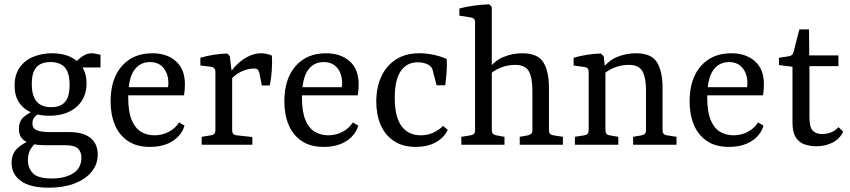

<svg xmlns="http://www.w3.org/2000/svg" viewBox="-20 -674 3957 894"><path d="M435 45Q435 92 405.5 127Q376 162 325 181Q274 200 207 200Q120 200 77 168.5Q34 137 34 85Q34 40 63 14.5Q92 -11 134 -25L157 -18Q138 -3 124 18Q110 39 110 72Q110 109 133.5 133Q157 157 221 157Q282 157 320.5 133Q359 109 359 60Q359 33 343 17.5Q327 2 280 2H187Q129 2 98.5 -16Q68 -34 68 -74Q68 -111 92.5 -131Q117 -151 147 -162L166 -147Q150 -140 140.5 -128.5Q131 -117 131 -99Q131 -77 150 -68Q169 -59 213 -59H302Q368 -59 401.5 -31.5Q435 -4 435 45ZM383 -286Q383 -217 336 -176Q289 -135 209 -135Q160 -135 124 -151Q88 -167 68 -198Q48 -229 48 -275Q48 -326 71.5 -359.5Q95 -393 135 -409.5Q175 -426 223 -426Q295 -426 339 -389Q383 -352 383 -286ZM128 -283Q128 -230 149.5 -202.5Q171 -175 219 -175Q261 -175 282.5 -199Q304 -223 304 -279Q304 -335 282 -360Q260 -385 214 -385Q190 -385 170.5 -376.5Q151 -368 139.5 -346Q128 -324 128 -283ZM343 -360 323 -376Q344 -398 364.5 -412Q385 -426 407 -426Q416 -426 427 -423.5Q438 -421 448 -419V-360Z M495 -202Q495 -307 547.5 -366.5Q600 -426 689 -426Q757 -426 799 -389Q841 -352 841 -281Q841 -271 840 -256.5Q839 -242 837 -230H552V-268H762Q763 -273 763.5 -277Q764 -281 764 -287Q764 -330 741.5 -357.5Q719 -385 678 -385Q631 -385 604 -346Q577 -307 577 -220Q577 -154 593 -115.5Q609 -77 636.5 -60.5Q664 -44 700 -44Q735 -44 765.5 -60Q796 -76 814 -104L839 -89Q826 -44 783.5 -17Q741 10 678 10Q616 10 575.5 -17.5Q535 -45 515 -92.5Q495 -140 495 -202Z M1043 -321Q1056 -345 1079.5 -369.5Q1103 -394 1133.5 -410Q1164 -426 1196 -426Q1207 -426 1221.5 -423Q1236 -420 1246 -415Q1248 -385 1245.5 -346.5Q1243 -308 1236 -276H1199L1188 -333Q1185 -345 1179.5 -350Q1174 -355 1163 -355Q1134 -355 1103 -340.5Q1072 -326 1047 -295ZM1061 -322V-67Q1061 -46 1082 -44L1155 -36V0H919V-37L963 -44Q983 -47 983 -67V-338Q983 -360 963 -363L913 -369V-405Q942 -414 975.5 -419Q1009 -424 1038 -425L1050 -413Z M1304 -202Q1304 -307 1356.5 -366.5Q1409 -426 1498 -426Q1566 -426 1608 -389Q1650 -352 1650 -281Q1650 -271 1649 -256.5Q1648 -242 1646 -230H1361V-268H1571Q1572 -273 1572.5 -277Q1573 -281 1573 -287Q1573 -330 1550.5 -357.5Q1528 -385 1487 -385Q1440 -385 1413 -346Q1386 -307 1386 -220Q1386 -154 1402 -115.5Q1418 -77 1445.5 -60.5Q1473 -44 1509 -44Q1544 -44 1574.5 -60Q1605 -76 1623 -104L1648 -89Q1635 -44 1592.5 -17Q1550 10 1487 10Q1425 10 1384.5 -17.5Q1344 -45 1324 -92.5Q1304 -140 1304 -202Z M1732 -201Q1732 -266 1755 -316.5Q1778 -367 1822.5 -396.5Q1867 -426 1933 -426Q1968 -426 2003 -418Q2038 -410 2060 -399Q2062 -370 2059.5 -337.5Q2057 -305 2053 -277H2013L1997 -337Q1995 -348 1992 -355Q1989 -362 1982 -367Q1973 -375 1958 -379.5Q1943 -384 1925 -384Q1874 -384 1846 -343Q1818 -302 1818 -219Q1818 -130 1849.5 -87Q1881 -44 1939 -44Q1972 -44 1999 -57Q2026 -70 2043 -88L2065 -69Q2047 -32 2008.5 -11Q1970 10 1916 10Q1855 10 1814 -17.5Q1773 -45 1752.5 -92.5Q1732 -140 1732 -201Z M2128 0V-37L2172 -44Q2192 -47 2192 -66V-571Q2192 -590 2172 -593L2119 -601V-634Q2150 -643 2188.5 -648Q2227 -653 2258 -654L2270 -642V-67Q2270 -48 2290 -44L2329 -37V0ZM2400 0V-37L2439 -44Q2447 -46 2453 -51Q2459 -56 2459 -67V-252Q2459 -312 2442.5 -342Q2426 -372 2378 -372Q2343 -372 2309 -358Q2275 -344 2248 -317L2251 -348Q2283 -392 2325 -409Q2367 -426 2412 -426Q2484 -426 2510 -384Q2536 -342 2536 -266V-67Q2536 -47 2556 -44L2601 -37V0Z M2928 0V-37L2968 -44Q2977 -46 2982.5 -51Q2988 -56 2988 -67V-252Q2988 -312 2971.5 -342Q2955 -372 2908 -372Q2871 -372 2837.5 -358Q2804 -344 2777 -317L2780 -348Q2812 -392 2854 -409Q2896 -426 2941 -426Q3013 -426 3039 -384Q3065 -342 3065 -266V-67Q3065 -47 3085 -44L3130 -37V0ZM2657 0V-37L2701 -44Q2721 -47 2721 -67V-340Q2721 -359 2702 -362L2651 -369V-405Q2681 -414 2714.5 -419Q2748 -424 2777 -425L2791 -412L2799 -340V-67Q2799 -47 2818 -44L2859 -37V0Z M3191 -202Q3191 -307 3243.5 -366.5Q3296 -426 3385 -426Q3453 -426 3495 -389Q3537 -352 3537 -281Q3537 -271 3536 -256.5Q3535 -242 3533 -230H3248V-268H3458Q3459 -273 3459.5 -277Q3460 -281 3460 -287Q3460 -330 3437.5 -357.5Q3415 -385 3374 -385Q3327 -385 3300 -346Q3273 -307 3273 -220Q3273 -154 3289 -115.5Q3305 -77 3332.5 -60.5Q3360 -44 3396 -44Q3431 -44 3461.5 -60Q3492 -76 3510 -104L3535 -89Q3522 -44 3479.5 -17Q3437 10 3374 10Q3312 10 3271.5 -17.5Q3231 -45 3211 -92.5Q3191 -140 3191 -202Z M3670 -363 3607 -371V-405L3653 -412Q3663 -414 3668 -418.5Q3673 -423 3675 -432L3702 -537H3747L3748 -416H3884V-366H3749V-129Q3749 -81 3764.5 -65.5Q3780 -50 3808 -50Q3831 -50 3850.5 -58Q3870 -66 3884 -82L3906 -61Q3890 -27 3856.5 -10Q3823 7 3781 7Q3751 7 3725.5 -2Q3700 -11 3685 -35Q3670 -59 3670 -103Z"/></svg>

Font: Rasa
Style: Regular
Weight: 400
Designer: Anna Giedrys (Yrsa+Rasa design), David Brezina (Yrsa art-direction, Rasa art-direction, design)
Foundry: Rosetta Type Foundry
Version: Version 2.004